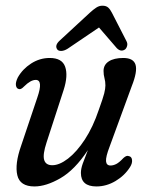

<svg xmlns="http://www.w3.org/2000/svg" viewBox="-20 -646 518 674"><path d="M432 -98Q442 -96.5 443.5 -84.8Q445 -73 436.5 -59.5Q417.5 -29.5 385.5 -10.5Q353.5 8.5 318.5 8.5Q264 8.5 264 -39Q264 -53.5 270.5 -71.8Q277 -90 288.5 -119Q242.5 -49.5 192.2 -20.5Q142 8.5 101 8.5Q50 8.5 40.8 -30.8Q31.5 -70 54 -134L111 -303.5Q132.5 -365.5 105.5 -365.5Q87.5 -365.5 64.5 -342.5Q53 -330.5 46 -333.5Q38 -335 36 -345.8Q34 -356.5 42.5 -374Q59 -403.5 89.2 -423Q119.5 -442.5 154.5 -442.5Q198 -442.5 208.8 -411.5Q219.5 -380.5 203.5 -330.5L143.5 -146Q129.5 -103.5 135 -84.8Q140.5 -66 163.5 -66Q188.5 -66 218.8 -89.2Q249 -112.5 277.8 -156.2Q306.5 -200 327 -261Q341.5 -301 345.8 -318Q350 -335 350 -346Q350 -360 346.8 -371.5Q343.5 -383 343.5 -397Q343.5 -418.5 361.8 -430.5Q380 -442.5 413 -442.5Q448.5 -442.5 455.8 -418.8Q463 -395 442.5 -343.5L364.5 -130.5Q351 -95.5 352.2 -80.2Q353.5 -65 368 -65Q377.5 -65 388 -70.2Q398.5 -75.5 413.5 -91.5Q424.5 -101.5 432 -98ZM217.5 -475Q205.5 -467.5 195.2 -467.2Q185 -467 181 -472.5Q171 -486.5 189.5 -503.5L295 -601Q307.5 -612.5 317.8 -619.2Q328 -626 339.5 -626Q352.5 -626 359.8 -619.5Q367 -613 373 -601L424 -501.5Q428.5 -493 426.2 -484.8Q424 -476.5 419 -472.5Q404.5 -462.5 390 -477L327.5 -549.5Z"/></svg>

Font: Fraunces 144pt SuperSoft
Style: Italic
Weight: 400
Italic angle: -16°
Version: Version 1.000;[b76b70a41]